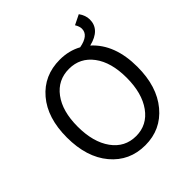

<svg xmlns="http://www.w3.org/2000/svg" viewBox="-209 -919 1078 1078"><g transform="rotate(-45 329.5 -380.5)"><path d="M49 -331Q49 -486 126.5 -577Q204 -668 330 -668Q402 -668 460 -636Q541 -651 541 -703Q541 -721 527 -744L586 -773Q609 -741 609 -708Q609 -628 507 -603Q610 -510 610 -331Q610 -175 532 -81.5Q454 12 330 12Q205 12 127 -81Q49 -174 49 -331ZM135 -331Q135 -208 188 -134.5Q241 -61 330 -61Q418 -61 471 -134.5Q524 -208 524 -331Q524 -453 471 -524Q418 -595 330 -595Q241 -595 188 -524Q135 -453 135 -331Z"/></g></svg>

Font: RibengUni
Style: Regular
Weight: 400
Designer: (1) Dr. Andrew Glass (Senior Program Manager at Microsoft Corporation)
(2) Bivuti Chakma (Chakma Font Designer & Keyboar
Foundry: Bivuti Chakma
Version: Version 2.2022; Updated on: 03 June 2022; Friday